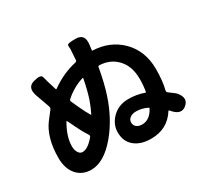

<svg xmlns="http://www.w3.org/2000/svg" viewBox="-165 -1010 1330 1264"><g transform="rotate(-30 500.0 -378.5)"><path d="M647 31Q568 31 521.5 -7.5Q475 -46 475 -115Q475 -175 521 -222Q570 -271 644 -271Q708 -271 763 -251Q768 -249 769 -254Q777 -297 777 -348Q777 -446 723 -502Q672 -556 590 -559Q582 -559 581 -551Q561 -438 535 -360Q487 -213 399 -107Q301 11 203 11Q138 11 97 -33Q53 -81 53 -164Q53 -318 120 -407Q143 -438 167 -468Q174 -476 169 -491L132 -595Q107 -668 167 -684Q227 -701 232.5 -675.5Q238 -650 264 -567Q266 -562 270 -565Q362 -631 463 -653Q474 -655 475 -666V-671Q478 -708 480 -745Q480 -755 478.5 -772.5Q477 -790 545 -788Q613 -787 603 -710L598 -670Q597 -665 602 -665Q730 -660 815 -576Q902 -489 902 -352Q902 -261 886 -198Q883 -186 893 -179Q937 -147 943 -140Q991 -83 946 -44Q901 -5 851 -60L841 -71Q838 -75 835 -71Q771 31 647 31ZM642 -80Q701 -80 736 -148Q738 -152 734 -154Q692 -175 648 -175Q619 -175 601.5 -161.5Q584 -148 584 -127Q584 -106 599.5 -93Q615 -80 642 -80ZM211 -119Q252 -119 302 -179Q309 -188 303 -197Q282 -229 271 -251Q253 -285 237 -320L224 -346Q222 -351 219 -347Q168 -260 168 -186Q168 -158 180 -138.5Q192 -119 211 -119ZM379 -306Q382 -302 384 -306Q404 -346 420 -391Q440 -449 457 -537Q458 -542 453 -541Q377 -518 314 -462Q306 -454 311 -444L335 -391Q360 -337 379 -306Z"/></g></svg>

Font: Resource Han Rounded KR
Style: Bold
Weight: 700
Designer: Cyano Hao (round all glyphs); Ryoko NISHIZUKA 西塚涼子 (kana, bopomofo & ideographs); Paul D. Hunt (Latin, Greek & Cyrillic)
Foundry: Cyano Hao
Version: 0.990